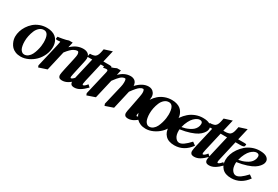

<svg xmlns="http://www.w3.org/2000/svg" viewBox="48 -1436 3323 2297"><g transform="rotate(30 1709.5 -287.5)"><path d="M271 -30.8Q300.3 -30.8 324.2 -49.8Q348.1 -68.8 362.3 -97.2Q376.5 -125.5 386.2 -159.9Q396 -194.3 399.7 -222.4Q403.3 -250.5 403.3 -272Q403.3 -404.3 333.5 -404.3Q298.8 -404.3 271.5 -380.9Q244.1 -357.4 229 -321Q213.9 -284.7 206.1 -246.3Q198.2 -208 198.2 -172.9Q198.2 -137.7 203.6 -110.8Q209 -84 216.8 -69.3Q224.6 -54.7 235.4 -45.4Q246.1 -36.1 254.4 -33.4Q262.7 -30.8 271 -30.8ZM71.8 -164.6Q71.8 -201.2 83.5 -239.7Q95.2 -278.3 118.9 -314.9Q142.6 -351.6 175.3 -380.6Q208 -409.7 253.9 -427.2Q299.8 -444.8 351.6 -444.8Q391.6 -444.8 422.9 -434.3Q454.1 -423.8 473.4 -407.2Q492.7 -390.6 505.1 -368.2Q517.6 -345.7 522.2 -324Q526.9 -302.2 526.9 -278.8Q526.9 -221.2 502.2 -166.7Q477.5 -112.3 438 -73.5Q398.4 -34.7 347.7 -11.2Q296.9 12.2 246.1 12.2Q205.1 12.2 173.1 -1.2Q141.1 -14.6 122.6 -34.4Q104 -54.2 92 -79.6Q80.1 -105 75.9 -125.7Q71.8 -146.5 71.8 -164.6Z M778.8 -116.7 814.9 -280.3Q825.7 -329.1 825.7 -345.7Q825.7 -365.7 820.1 -377Q814.5 -388.2 806.6 -388.2Q794.4 -388.2 783.4 -385.3Q772.5 -382.3 755.1 -373.3Q737.8 -364.3 715.3 -342.3Q692.9 -320.3 667.5 -287.1L605.5 -17.1L494.6 19.5L485.8 -4.4L559.1 -319.3Q570.3 -366.7 570.3 -375.5Q570.3 -380.4 567.9 -380.4Q547.4 -377.4 533.2 -377.4Q507.3 -377.4 507.3 -385.3Q507.3 -387.7 512.2 -415.5Q525.4 -415.5 575.7 -424.6Q626 -433.6 654.3 -444.8H704.6L687 -370.6Q733.9 -413.6 773.4 -429.2Q813 -444.8 854.5 -444.8Q895.5 -444.8 921.1 -425Q946.8 -405.3 946.8 -361.8Q946.8 -343.8 933.1 -285.2L897.5 -123Q890.1 -89.8 890.1 -81.1Q890.1 -64.9 898.4 -64.9Q917.5 -64.9 950.7 -107.4L981.4 -80.1Q934.1 -31.7 896.2 -9.8Q858.4 12.2 819.8 12.2Q805.2 12.2 794.4 8.8Q783.7 5.4 778.3 0.5Q772.9 -4.4 769.8 -11.7Q766.6 -19 765.9 -24.4Q765.1 -29.8 765.1 -36.6Q765.1 -54.7 778.8 -116.7Z M945.8 -116.7 1008.3 -386.2H939L949.2 -432.6Q962.9 -432.6 974.1 -433.6Q985.4 -434.6 994.9 -437.5Q1004.4 -440.4 1011.5 -442.6Q1018.6 -444.8 1024.7 -451.2Q1030.8 -457.5 1034.9 -461.7Q1039.1 -465.8 1043.2 -475.8Q1047.4 -485.8 1049.8 -491.9Q1052.2 -498 1055.4 -512Q1058.6 -525.9 1060.3 -534.4Q1062 -543 1065.4 -560.5L1172.9 -594.7L1135.3 -432.6H1222.2Q1250 -432.6 1250 -424.3L1245.1 -402.3Q1243.7 -394.5 1229 -390.4Q1214.4 -386.2 1198.2 -386.2H1125L1064.5 -123Q1057.1 -91.3 1057.1 -81.1Q1057.1 -64.9 1065.4 -64.9Q1084.5 -64.9 1117.7 -107.4L1148.4 -80.1Q1101.1 -31.7 1063.2 -9.8Q1025.4 12.2 986.8 12.2Q972.2 12.2 961.4 8.8Q950.7 5.4 945.3 0.5Q939.9 -4.4 936.8 -11.7Q933.6 -19 932.9 -24.4Q932.1 -29.8 932.1 -36.6Q932.1 -57.6 945.8 -116.7Z M1689.5 -116.7 1720.2 -276.4Q1729 -321.8 1729 -339.8Q1729 -363.3 1723.9 -375.7Q1718.8 -388.2 1712.4 -388.2Q1702.1 -388.2 1693.6 -385.5Q1685.1 -382.8 1669.7 -372.8Q1654.3 -362.8 1632.1 -337.6Q1609.9 -312.5 1581.1 -272.5L1522.9 -17.6L1412.6 20.5L1403.3 -4.9L1468.3 -280.3Q1475.6 -311.5 1475.6 -339.8Q1475.6 -388.2 1461.9 -388.2Q1453.1 -388.2 1447.3 -387.2Q1441.4 -386.2 1429 -380.6Q1416.5 -375 1404.3 -364.3Q1392.1 -353.5 1373.3 -332Q1354.5 -310.5 1333 -280.3L1272 -17.6L1161.6 20.5L1151.9 -4.9L1229.5 -336.9Q1231.9 -348.1 1231.9 -355Q1231.9 -364.7 1227.3 -368.7Q1222.7 -372.6 1211.9 -372.6Q1199.2 -372.6 1168.5 -366.2L1172.9 -407.7Q1194.3 -409.7 1204.1 -410.9Q1213.9 -412.1 1236.3 -416.3Q1258.8 -420.4 1278.8 -427.5Q1298.8 -434.6 1317.9 -444.8H1370.6L1355 -374.5Q1426.3 -444.8 1506.3 -444.8Q1521.5 -444.8 1534.7 -441.4Q1547.9 -438 1561.8 -429.4Q1575.7 -420.9 1584.5 -403.3Q1593.3 -385.7 1595.2 -360.4Q1674.8 -444.8 1756.8 -444.8Q1778.8 -444.8 1798.6 -436Q1818.4 -427.2 1833.3 -404.8Q1848.1 -382.3 1848.1 -349.6Q1848.1 -333 1838.4 -281.7L1808.1 -123Q1800.8 -90.3 1800.8 -81.1Q1800.8 -64.9 1809.1 -64.9Q1828.1 -64.9 1861.3 -107.4L1892.1 -80.1Q1844.7 -31.7 1806.9 -9.8Q1769 12.2 1730.5 12.2Q1715.8 12.2 1705.1 8.8Q1694.3 5.4 1689 0.5Q1683.6 -4.4 1680.4 -11.7Q1677.2 -19 1676.5 -24.4Q1675.8 -29.8 1675.8 -36.6Q1675.8 -56.6 1689.5 -116.7Z M1997.6 -30.8Q2026.9 -30.8 2050.8 -49.8Q2074.7 -68.8 2088.9 -97.2Q2103 -125.5 2112.8 -159.9Q2122.6 -194.3 2126.2 -222.4Q2129.9 -250.5 2129.9 -272Q2129.9 -404.3 2060.1 -404.3Q2025.4 -404.3 1998 -380.9Q1970.7 -357.4 1955.6 -321Q1940.4 -284.7 1932.6 -246.3Q1924.8 -208 1924.8 -172.9Q1924.8 -137.7 1930.2 -110.8Q1935.5 -84 1943.4 -69.3Q1951.2 -54.7 1961.9 -45.4Q1972.7 -36.1 1981 -33.4Q1989.3 -30.8 1997.6 -30.8ZM1798.3 -164.6Q1798.3 -201.2 1810.1 -239.7Q1821.8 -278.3 1845.5 -314.9Q1869.1 -351.6 1901.9 -380.6Q1934.6 -409.7 1980.5 -427.2Q2026.4 -444.8 2078.1 -444.8Q2118.2 -444.8 2149.4 -434.3Q2180.7 -423.8 2200 -407.2Q2219.2 -390.6 2231.7 -368.2Q2244.1 -345.7 2248.8 -324Q2253.4 -302.2 2253.4 -278.8Q2253.4 -221.2 2228.8 -166.7Q2204.1 -112.3 2164.6 -73.5Q2125 -34.7 2074.2 -11.2Q2023.4 12.2 1972.7 12.2Q1931.6 12.2 1899.7 -1.2Q1867.7 -14.6 1849.1 -34.4Q1830.6 -54.2 1818.6 -79.6Q1806.6 -105 1802.5 -125.7Q1798.3 -146.5 1798.3 -164.6Z M2523.4 -370.6Q2523.4 -406.2 2484.9 -406.2Q2468.8 -406.2 2449.5 -396.5Q2430.2 -386.7 2408.9 -366.5Q2387.7 -346.2 2367.9 -308.1Q2348.1 -270 2335.9 -220.2Q2360.4 -224.1 2384 -231.2Q2407.7 -238.3 2433.6 -251Q2459.5 -263.7 2478.8 -279.5Q2498 -295.4 2510.7 -319.3Q2523.4 -343.3 2523.4 -370.6ZM2635.3 -369.6Q2635.3 -356 2629.9 -339.8Q2624.5 -323.7 2605.2 -300Q2585.9 -276.4 2554.7 -256.1Q2523.4 -235.8 2464.8 -216.1Q2406.2 -196.3 2329.6 -185.5Q2328.6 -178.2 2328.6 -166.5Q2328.6 -106.4 2352.1 -74.7Q2375.5 -43 2405.3 -43Q2432.1 -43 2465.6 -66.4Q2499 -89.8 2544.9 -139.2L2588.4 -107.9Q2502 12.2 2369.6 12.2Q2287.1 12.2 2245.4 -31.5Q2203.6 -75.2 2203.6 -144.5Q2203.6 -182.6 2217.5 -224.4Q2231.4 -266.1 2258.5 -305.2Q2285.6 -344.2 2321.5 -375.5Q2357.4 -406.7 2406 -425.8Q2454.6 -444.8 2507.3 -444.8Q2573.7 -444.8 2604.5 -422.9Q2635.3 -400.9 2635.3 -369.6Z M2602.5 -116.7 2665 -386.2H2595.7L2606 -432.6Q2619.6 -432.6 2630.9 -433.6Q2642.1 -434.6 2651.6 -437.5Q2661.1 -440.4 2668.2 -442.6Q2675.3 -444.8 2681.4 -451.2Q2687.5 -457.5 2691.7 -461.7Q2695.8 -465.8 2700 -475.8Q2704.1 -485.8 2706.5 -491.9Q2709 -498 2712.2 -512Q2715.3 -525.9 2717 -534.4Q2718.8 -543 2722.2 -560.5L2829.6 -594.7L2792 -432.6H2878.9Q2906.7 -432.6 2906.7 -424.3L2901.9 -402.3Q2900.4 -394.5 2885.7 -390.4Q2871.1 -386.2 2855 -386.2H2781.7L2721.2 -123Q2713.9 -91.3 2713.9 -81.1Q2713.9 -64.9 2722.2 -64.9Q2741.2 -64.9 2774.4 -107.4L2805.2 -80.1Q2757.8 -31.7 2720 -9.8Q2682.1 12.2 2643.6 12.2Q2628.9 12.2 2618.2 8.8Q2607.4 5.4 2602.1 0.5Q2596.7 -4.4 2593.5 -11.7Q2590.3 -19 2589.6 -24.4Q2588.9 -29.8 2588.9 -36.6Q2588.9 -57.6 2602.5 -116.7Z M2808.1 -116.7 2870.6 -386.2H2801.3L2811.5 -432.6Q2825.2 -432.6 2836.4 -433.6Q2847.7 -434.6 2857.2 -437.5Q2866.7 -440.4 2873.8 -442.6Q2880.9 -444.8 2887 -451.2Q2893.1 -457.5 2897.2 -461.7Q2901.4 -465.8 2905.5 -475.8Q2909.7 -485.8 2912.1 -491.9Q2914.6 -498 2917.7 -512Q2920.9 -525.9 2922.6 -534.4Q2924.3 -543 2927.7 -560.5L3035.2 -594.7L2997.6 -432.6H3084.5Q3112.3 -432.6 3112.3 -424.3L3107.4 -402.3Q3106 -394.5 3091.3 -390.4Q3076.7 -386.2 3060.5 -386.2H2987.3L2926.8 -123Q2919.4 -91.3 2919.4 -81.1Q2919.4 -64.9 2927.7 -64.9Q2946.8 -64.9 2980 -107.4L3010.7 -80.1Q2963.4 -31.7 2925.5 -9.8Q2887.7 12.2 2849.1 12.2Q2834.5 12.2 2823.7 8.8Q2813 5.4 2807.6 0.5Q2802.2 -4.4 2799.1 -11.7Q2795.9 -19 2795.2 -24.4Q2794.4 -29.8 2794.4 -36.6Q2794.4 -57.6 2808.1 -116.7Z M3307.6 -370.6Q3307.6 -406.2 3269 -406.2Q3252.9 -406.2 3233.6 -396.5Q3214.4 -386.7 3193.1 -366.5Q3171.9 -346.2 3152.1 -308.1Q3132.3 -270 3120.1 -220.2Q3144.5 -224.1 3168.2 -231.2Q3191.9 -238.3 3217.8 -251Q3243.7 -263.7 3262.9 -279.5Q3282.2 -295.4 3294.9 -319.3Q3307.6 -343.3 3307.6 -370.6ZM3419.4 -369.6Q3419.4 -356 3414.1 -339.8Q3408.7 -323.7 3389.4 -300Q3370.1 -276.4 3338.9 -256.1Q3307.6 -235.8 3249 -216.1Q3190.4 -196.3 3113.8 -185.5Q3112.8 -178.2 3112.8 -166.5Q3112.8 -106.4 3136.2 -74.7Q3159.7 -43 3189.5 -43Q3216.3 -43 3249.8 -66.4Q3283.2 -89.8 3329.1 -139.2L3372.6 -107.9Q3286.1 12.2 3153.8 12.2Q3071.3 12.2 3029.5 -31.5Q2987.8 -75.2 2987.8 -144.5Q2987.8 -182.6 3001.7 -224.4Q3015.6 -266.1 3042.7 -305.2Q3069.8 -344.2 3105.7 -375.5Q3141.6 -406.7 3190.2 -425.8Q3238.8 -444.8 3291.5 -444.8Q3357.9 -444.8 3388.7 -422.9Q3419.4 -400.9 3419.4 -369.6Z"/></g></svg>

Font: LL
Style: Bold Italic
Weight: 700
Italic angle: -11.5°
Designer: Philipp H. Poll
Foundry: Philipp H. Poll
Version: Version 2.7.x